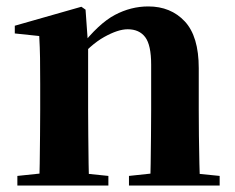

<svg xmlns="http://www.w3.org/2000/svg" viewBox="-20 -577 731 597"><path d="M34 0V-30L139 -41H210L317 -30V0ZM102 0Q103 -26 103.5 -68Q104 -110 104.5 -156Q105 -202 105 -236V-316Q105 -365 104.5 -397Q104 -429 102 -465L26 -473V-497L233 -556L246 -547L254 -435V-432V-236Q254 -202 254.5 -156Q255 -110 255.5 -68Q256 -26 257 0ZM381 0V-30L484 -41H554L663 -30V0ZM447 0Q448 -26 448.5 -67.5Q449 -109 449.5 -155Q450 -201 450 -236V-376Q450 -437 431.5 -461.5Q413 -486 377 -486Q347 -486 304 -462Q261 -438 218 -386L214 -431H230Q287 -504 337 -530.5Q387 -557 441 -557Q511 -557 554.5 -510.5Q598 -464 598 -365V-236Q598 -201 598.5 -155Q599 -109 600 -67.5Q601 -26 602 0Z"/></svg>

Font: Noto Serif TC ExtraBold
Style: Regular
Weight: 800
Designer: Ryoko NISHIZUKA 西塚涼子 (kana & ideographs); Frank Grießhammer (Latin, Greek & Cyrillic); Wenlong ZHANG 张文龙 (bopomofo); San
Foundry: Adobe
Version: Version 2.002-H1;hotconv 1.1.0;makeotfexe 2.6.0